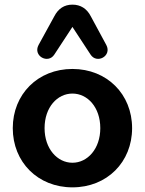

<svg xmlns="http://www.w3.org/2000/svg" viewBox="-20 -797 624 827"><path d="M292 10C441 10 549 -99 549 -245C549 -391 441 -500 292 -500C143 -500 35 -391 35 -245C35 -99 143 10 292 10ZM292 -96C227 -96 172 -156 172 -245C172 -335 227 -394 292 -394C357 -394 412 -335 412 -245C412 -156 357 -96 292 -96ZM438 -603 371 -727C354 -760 327 -777 292 -777C257 -777 231 -760 214 -727L146 -603C121 -556 187 -520 214 -562L292 -681L370 -562C397 -520 463 -556 438 -603Z"/></svg>

Font: SN Pro
Style: Bold
Weight: 700
Designer: Tobias Whetton
Foundry: Supernotes
Version: Version 1.003;Glyphs 3.3 (3324)